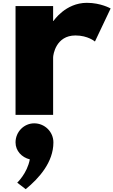

<svg xmlns="http://www.w3.org/2000/svg" viewBox="-20 -813 803 1359"><path d="M90 0H356V-406C356 -426 376 -562 514 -562C603 -562 652 -519 652 -519L763 -753C763 -753 694 -793 595 -793C443 -793 359 -665 359 -665H356V-770H90ZM222 60C150 60 90 120 90 195C90 255 134 301 191 315C173 413 102 480 102 480L162 526C257 448 358 335 358 195C358 120 297 60 222 60Z"/></svg>

Font: Poland Can Into
Style: BigWritings
Weight: 700
Foundry: Cannot Into Space Fonts
Version: Version 0.92